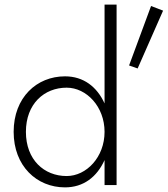

<svg xmlns="http://www.w3.org/2000/svg" viewBox="-20 -800 725 830"><path d="M432 -780V-352C432 -352 432 -352 432 -353C399 -425 341 -470 261 -470C139 -470 39 -379 39 -230C39 -82 139 10 261 10C341 10 399 -35 432 -108C432 -108 432 -108 432 -109V0H484V-780ZM633 -774 538 -517 575 -504 685 -754ZM92 -230C92 -351 171 -421 268 -421C354 -421 432 -339 432 -230C432 -121 354 -39 268 -39C171 -39 92 -109 92 -230Z"/></svg>

Font: Jost Light
Style: Regular
Weight: 300
Version: Version 3.710